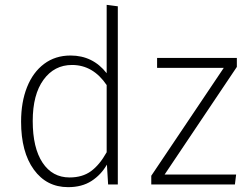

<svg xmlns="http://www.w3.org/2000/svg" viewBox="-20 -761 1027 792"><path d="M466 -735V0H426L421 -82Q397 -40 357.5 -14.5Q318 11 261 11Q172 11 119.5 -61.5Q67 -134 67 -259Q67 -340 91.5 -401.5Q116 -463 162 -497.5Q208 -532 271 -532Q363 -532 420 -459V-741ZM420 -133V-410Q364 -493 277 -493Q204 -493 159.5 -432Q115 -371 115 -262Q115 -151 155.5 -90Q196 -29 267 -29Q320 -29 355.5 -55Q391 -81 420 -133ZM957 -485 659 -41H954L949 0H604V-36L903 -481H628V-522H957Z"/></svg>

Font: FiraGO ExtraLight
Style: Regular
Weight: 200
Designer: bBox Type
Foundry: bBox Type GmbH
Version: Version 1.001